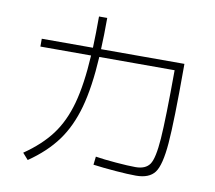

<svg xmlns="http://www.w3.org/2000/svg" viewBox="-85 -880 1108 989"><g transform="rotate(10 469.0 -385.0)"><path d="M459 -24.4 463.9 -67.4Q506.8 -60.5 571.3 -55.2Q635.7 -49.8 673.8 -49.8Q726.6 -49.8 748.3 -81.3Q770 -112.8 777.6 -217.3Q785.2 -321.8 786.1 -576.2H392.1Q382.8 -416.5 353.3 -309.8Q323.7 -203.1 268.3 -127.7Q212.9 -52.2 121.1 10.7L91.8 -22.5Q180.2 -83 232.7 -153.1Q285.2 -223.1 312.7 -323.2Q340.3 -423.3 349.1 -576.2H84V-617.2H351.6Q354.5 -692.9 354.5 -781.2H397.5Q397.5 -687.5 394 -617.2H830.1V-595.7Q830.1 -317.4 820.6 -200.9Q811 -84.5 782 -45.7Q752.9 -6.8 683.6 -6.8Q642.6 -6.8 575.9 -12.2Q509.3 -17.6 459 -24.4Z"/></g></svg>

Font: Pretendard JP ExtraLight
Style: Regular
Weight: 200
Designer: Base glyphs from Inter by Rasmus Andersson; Hangeul glyphs from Noto Sans CJK(Source Han Sans) by Jang Soo-young and Kan
Foundry: Kil Hyung-jin
Version: Version 1.309